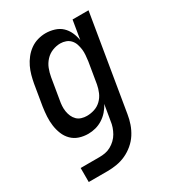

<svg xmlns="http://www.w3.org/2000/svg" viewBox="-180 -631 859 948"><g transform="rotate(-30 250.0 -156.5)"><path d="M45 215V135H152Q169 135 185.5 132Q202 129 217.5 120.5Q233 112 246 99.5Q259 87 267.5 72Q276 57 281.5 41Q287 25 289 8L304 -81Q294 -61 279 -44Q264 -27 245 -15Q226 -3 205 2.5Q184 8 163 8Q136 8 112 0Q88 -8 70.5 -25.5Q53 -43 43.5 -66.5Q34 -90 30.5 -115.5Q27 -141 28.5 -167.5Q30 -194 34 -221L54 -341Q58 -363 64 -385Q70 -407 80 -428Q90 -449 105 -468Q120 -487 139.5 -501Q159 -515 182 -521.5Q205 -528 227 -528Q252 -528 276.5 -520.5Q301 -513 318 -497Q335 -481 345 -459Q355 -437 359 -412L377 -520H468L378 21Q374 47 365 73Q356 99 341 122.5Q326 146 304 164.5Q282 183 257 194.5Q232 206 205 210.5Q178 215 152 215ZM201 -72Q223 -72 244.5 -79Q266 -86 282.5 -102Q299 -118 308 -139Q317 -160 321 -182L341 -302Q343 -318 344.5 -335Q346 -352 344 -368Q342 -384 337 -399Q332 -414 321.5 -425.5Q311 -437 296 -442.5Q281 -448 265 -448Q242 -448 219.5 -439Q197 -430 180.5 -412Q164 -394 155.5 -372Q147 -350 143 -327L123 -207Q120 -192 119 -176Q118 -160 120.5 -144.5Q123 -129 129 -115.5Q135 -102 145.5 -91.5Q156 -81 171 -76.5Q186 -72 201 -72Z"/></g></svg>

Font: Iosevka Medium Oblique
Style: Regular
Weight: 500
Italic angle: -9°
Monospace: yes
Designer: Belleve Invis
Foundry: Belleve Invis
Version: Version 32.5.0; ttfautohint (v1.8.4)